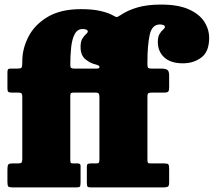

<svg xmlns="http://www.w3.org/2000/svg" viewBox="-20 -820 935 840"><path d="M12.5 -23.5V-78.5Q12.5 -94.5 16 -99.8Q19.5 -105 34 -105H58.5Q71 -105 74.2 -109Q77.5 -113 77.5 -124.5V-396Q77.5 -409 73.2 -412Q69 -415 57 -415H30Q19 -415 15.8 -418.8Q12.5 -422.5 12.5 -433V-501.5Q12.5 -511.5 14.5 -515.8Q16.5 -520 26.5 -520H56.5Q71 -520 74.2 -524.2Q77.5 -528.5 77.5 -543.5V-552Q77.5 -607.5 104.8 -660Q132 -712.5 188.8 -746.2Q245.5 -780 334.5 -780Q384 -780 417.2 -772.5Q450.5 -765 469.5 -755Q477.5 -751 482.5 -748.2Q487.5 -745.5 491 -745.5Q494.5 -745.5 506 -753Q538.5 -775 581.5 -787.5Q624.5 -800 684.5 -800Q759 -800 805.2 -779.5Q851.5 -759 873.2 -725.8Q895 -692.5 895 -654Q895 -594 861 -568.5Q827 -543 780.5 -543Q726.5 -543 698.5 -569Q670.5 -595 670.5 -636Q670.5 -659.5 678.2 -671.8Q686 -684 693.8 -690.5Q701.5 -697 701.5 -702.5Q701.5 -708 694.5 -710.5Q687.5 -713 680 -713Q644.5 -713 634.8 -667Q625 -621 625 -550V-537.5Q625 -526.5 628.2 -523.2Q631.5 -520 642 -520H684.5Q702 -520 711 -515Q720 -510 720 -490.5V-439Q720 -425.5 716.8 -420.2Q713.5 -415 699 -415H647Q634 -415 629.5 -412.5Q625 -410 625 -397V-122Q625 -111 627 -108Q629 -105 640 -105H698.5Q713 -105 716.5 -101Q720 -97 720 -82V-22Q720 -6 713.8 -3Q707.5 0 692.5 0H377Q365 0 362.5 -4Q360 -8 360 -20.5V-90Q360 -100.5 364.2 -102.8Q368.5 -105 377.5 -105H400.5Q410.5 -105 412.8 -108.8Q415 -112.5 415 -124.5V-391.5Q415 -406 412.2 -410.5Q409.5 -415 395 -415H306.5Q295.5 -415 291.5 -413Q287.5 -411 287.5 -400V-125Q287.5 -113 289 -109Q290.5 -105 299.5 -105H318.5Q324 -105 328.2 -103.2Q332.5 -101.5 332.5 -92.5V-22Q332.5 -6 329 -3Q325.5 0 310.5 0H35.5Q20 0 16.2 -4.2Q12.5 -8.5 12.5 -23.5ZM304.5 -520H404Q415 -520 415 -526V-527.5Q415 -532 411 -533.5Q407 -535 402 -537Q374.5 -543 353.5 -560.8Q332.5 -578.5 332.5 -614.5Q332.5 -638 340.2 -650.8Q348 -663.5 356 -670.2Q364 -677 364 -682.5Q364 -688 357.2 -690.5Q350.5 -693 341.5 -693Q319 -693 307.2 -671.5Q295.5 -650 291.5 -614.2Q287.5 -578.5 287.5 -535Q287.5 -525.5 291.5 -522.8Q295.5 -520 304.5 -520Z"/></svg>

Font: Besley* Narrow Fatface
Style: Regular
Weight: 900
Width: 4
Designer: Owen Earl
Foundry: indestructible type*
Version: Version 3.000; ttfautohint (v1.8.3)